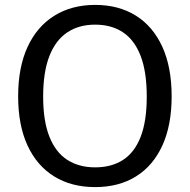

<svg xmlns="http://www.w3.org/2000/svg" viewBox="-20 -753 774 783"><path d="M368 10Q271.5 10 201 -33.5Q130.5 -77 92.2 -159.8Q54 -242.5 54 -360Q54 -478.5 92.5 -561.8Q131 -645 201.8 -689Q272.5 -733 368 -733Q464 -733 534 -689.2Q604 -645.5 642 -562.2Q680 -479 680 -360Q680 -242.5 642.2 -159.8Q604.5 -77 534.5 -33.5Q464.5 10 368 10ZM368 -70.5Q435 -70.5 482 -101Q529 -131.5 553.8 -195.5Q578.5 -259.5 578.5 -359Q578.5 -460 553.5 -525Q528.5 -590 481.5 -621.2Q434.5 -652.5 368 -652.5Q302 -652.5 254.5 -621Q207 -589.5 181.5 -524.5Q156 -459.5 156 -359Q156 -259.5 181.5 -195.5Q207 -131.5 254.5 -101Q302 -70.5 368 -70.5Z"/></svg>

Font: Public Sans Thin
Style: Regular
Weight: 400
Version: Version 2.001